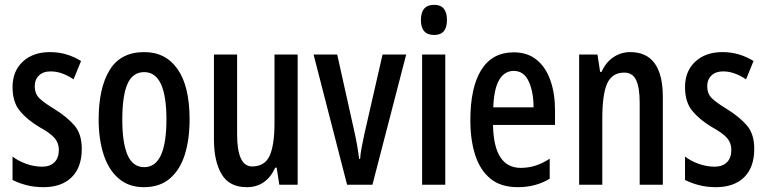

<svg xmlns="http://www.w3.org/2000/svg" viewBox="-20 -766 3177 796"><path d="M319 -149Q319 -72 277 -31Q235 10 160 10Q122 10 89.5 1.5Q57 -7 32 -20V-117Q55 -99 88 -87Q121 -75 155 -75Q187 -75 205.5 -93Q224 -111 224 -145Q224 -173 206.5 -193.5Q189 -214 142 -240Q92 -270 62 -306.5Q32 -343 32 -405Q32 -471 74.5 -510.5Q117 -550 187 -550Q223 -550 255 -540.5Q287 -531 316 -513L285 -437Q263 -452 239 -461Q215 -470 190 -470Q159 -470 141.5 -453Q124 -436 124 -408Q124 -379 141.5 -360.5Q159 -342 207 -313Q257 -282 288 -246.5Q319 -211 319 -149Z M766 -271Q766 -189 746.5 -126Q727 -63 685 -26.5Q643 10 576 10Q514 10 472 -26Q430 -62 409.5 -125.5Q389 -189 389 -271Q389 -401 434.5 -475.5Q480 -550 578 -550Q667 -550 716.5 -479Q766 -408 766 -271ZM487 -270Q487 -173 509 -123Q531 -73 578 -73Q670 -73 670 -271Q670 -467 578 -467Q530 -467 508.5 -418Q487 -369 487 -270Z M1214 -540V0H1138L1127 -71H1121Q1084 10 1003 10Q931 10 899 -43.5Q867 -97 867 -188V-540H963V-210Q963 -76 1025 -76Q1078 -76 1098 -120.5Q1118 -165 1118 -256V-540Z M1419 0 1280 -540H1378L1447 -230Q1454 -200 1459.5 -169.5Q1465 -139 1469 -107H1473Q1474 -126 1479 -153Q1484 -180 1491 -212L1566 -540H1664L1524 0Z M1780 -746Q1833 -746 1833 -683Q1833 -621 1780 -621Q1725 -621 1725 -683Q1725 -746 1780 -746ZM1826 -540V0H1730V-540Z M2110 -549Q2167 -549 2205 -518Q2243 -487 2262 -432.5Q2281 -378 2281 -309V-248H2024Q2027 -70 2139 -70Q2170 -70 2199 -79Q2228 -88 2259 -108V-25Q2201 10 2127 10Q2056 10 2013 -25.5Q1970 -61 1950 -123.5Q1930 -186 1930 -267Q1930 -404 1975.5 -476.5Q2021 -549 2110 -549ZM2110 -472Q2072 -472 2050 -435.5Q2028 -399 2025 -321H2192Q2192 -385 2172 -428.5Q2152 -472 2110 -472Z M2593 -550Q2728 -550 2728 -363V0H2632V-341Q2632 -402 2617.5 -433.5Q2603 -465 2568 -465Q2518 -465 2497.5 -420.5Q2477 -376 2477 -274V0H2381V-540H2457L2468 -468H2474Q2491 -507 2522.5 -528.5Q2554 -550 2593 -550Z M3107 -149Q3107 -72 3065 -31Q3023 10 2948 10Q2910 10 2877.5 1.5Q2845 -7 2820 -20V-117Q2843 -99 2876 -87Q2909 -75 2943 -75Q2975 -75 2993.5 -93Q3012 -111 3012 -145Q3012 -173 2994.5 -193.5Q2977 -214 2930 -240Q2880 -270 2850 -306.5Q2820 -343 2820 -405Q2820 -471 2862.5 -510.5Q2905 -550 2975 -550Q3011 -550 3043 -540.5Q3075 -531 3104 -513L3073 -437Q3051 -452 3027 -461Q3003 -470 2978 -470Q2947 -470 2929.5 -453Q2912 -436 2912 -408Q2912 -379 2929.5 -360.5Q2947 -342 2995 -313Q3045 -282 3076 -246.5Q3107 -211 3107 -149Z"/></svg>

Font: Noto Sans Lao Looped ExtraCondensed Medium
Style: Regular
Weight: 500
Width: 2
Designer: Mark Frömberg, Ben Mitchell
Foundry: The Fontpad Ltd
Version: Version 1.002; ttfautohint (v1.8.4.7-5d5b)